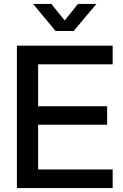

<svg xmlns="http://www.w3.org/2000/svg" viewBox="-20 -961 629 981"><path d="M66.4 -727.5V0H555.7V-95.2H174.8V-323.7H527.3V-418H174.8V-632.3H555.7V-727.5ZM310.5 -856.4 242.2 -940.9H149.4V-940.4L263.7 -802.7H356.4L472.2 -940.4V-940.9H378.4Z"/></svg>

Font: Inteeer Medium
Style: Regular
Weight: 500
Designer: Rasmus Andersson
Foundry: rsms
Version: Version 4.001;Glyphs 3.4 (3402)